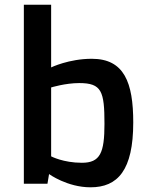

<svg xmlns="http://www.w3.org/2000/svg" viewBox="-20 -779 640 814"><path d="M81.1 0H181.2L188 -41C188 -41 265.1 15.1 363.8 15.1C479 15.1 544.9 -57.1 544.9 -259.8C544.9 -429.2 506.8 -529.8 369.1 -529.8C272 -529.8 196.8 -493.2 196.8 -493.2V-758.8H81.1ZM196.8 -116.2V-408.2C196.8 -408.2 256.8 -426.8 315.9 -426.8C411.1 -426.8 422.9 -392.1 422.9 -253.9C422.9 -130.9 404.8 -88.9 327.1 -88.9C248 -88.9 196.8 -116.2 196.8 -116.2Z"/></svg>

Font: Doppio One
Style: Regular
Weight: 400
Designer: Szymon Celej
Foundry: Sorkin Type Co
Version: Version 1.002